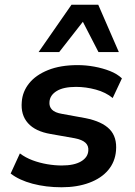

<svg xmlns="http://www.w3.org/2000/svg" viewBox="-20 -781 569 811"><path d="M240 10Q174 10 117.5 -5Q61 -20 25 -48L64 -133Q88 -115 117.5 -104Q147 -93 179 -87.5Q211 -82 241 -82Q293 -82 322 -99Q351 -116 353 -144Q355 -165 341 -178Q327 -191 296 -197L194 -215Q129 -226 98 -261Q67 -296 72 -351Q75 -394 103 -429Q131 -464 183 -485Q235 -506 308 -506Q343 -506 378.5 -499.5Q414 -493 444.5 -481Q475 -469 495 -450L456 -367Q427 -391 385 -402.5Q343 -414 301 -414Q248 -414 219.5 -396.5Q191 -379 189 -351Q187 -331 199.5 -318Q212 -305 242 -300L341 -282Q411 -268 443 -235Q475 -202 470 -144Q466 -97 437 -62.5Q408 -28 357 -9Q306 10 240 10ZM143 -561 282 -761H395L482 -561H396L330 -689L230 -561Z"/></svg>

Font: Nunito Sans 9pt
Style: Bold Italic
Weight: 700
Italic angle: -9°
Version: Version 3.101;gftools[0.9.27]